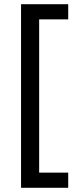

<svg xmlns="http://www.w3.org/2000/svg" viewBox="-20 -734 369 912"><path d="M304 158H80V-714H304V-642H166V86H304Z"/></svg>

Font: Noto Sans SignWriting
Style: Regular
Weight: 400
Designer: Monotype Design Team
Foundry: Monotype Imaging Inc.
Version: Version 2.004; ttfautohint (v1.8.4.7-5d5b)